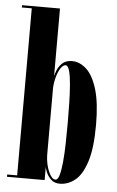

<svg xmlns="http://www.w3.org/2000/svg" viewBox="-54 -788 511 836"><g transform="rotate(5 201.5 -370.0)"><path d="M239 10Q215.5 10 201.2 -3.5Q187 -17 180 -33.5Q173 -50 172.5 -58.5V0H8V-10H51.5V-740H8V-750H174V-454.5Q175 -461.5 181.5 -478.8Q188 -496 203.2 -511.2Q218.5 -526.5 247 -526.5Q280.5 -526.5 309.8 -499.5Q339 -472.5 356.8 -413.5Q374.5 -354.5 374.5 -259Q374.5 -156.5 355.5 -97.8Q336.5 -39 305.8 -14.5Q275 10 239 10ZM219 -6Q229.5 -6 235.8 -27.5Q242 -49 245.5 -85.2Q249 -121.5 250 -166.2Q251 -211 251 -257.5Q251 -300.5 250 -344.2Q249 -388 246 -424.8Q243 -461.5 236.8 -483.8Q230.5 -506 220 -506Q209 -506 199 -491Q189 -476 182.2 -452.5Q175.5 -429 174 -404.5V-108.5Q175.5 -68 189.2 -37Q203 -6 219 -6Z"/></g></svg>

Font: Imbue 100pt
Style: Bold
Weight: 700
Designer: Tyler Finck
Foundry: Etcetera Type Company
Version: Version 1.102; ttfautohint (v1.8.3)